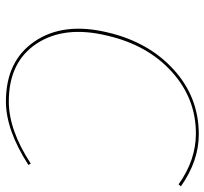

<svg xmlns="http://www.w3.org/2000/svg" viewBox="-42 -662 708 665"><g transform="rotate(90 312.5 -329.0)"><path d="M331 5Q190 5 122.5 -95Q55 -195 92 -348Q125 -489 220.5 -576Q316 -663 445 -663Q537 -663 625 -601L618 -593Q534 -653 442 -653Q320 -653 227.5 -569Q135 -485 103 -346Q67 -198 130.5 -101.5Q194 -5 331 -5Q430 -5 546 -81L551 -73Q430 5 331 5Z"/></g></svg>

Font: EauTestInfant Hairline
Style: Italic
Weight: 250
Italic angle: -12°
Designer: Christian Thalmann (Catharsis Fonts)
Version: Version 0.001;PS 000.001;hotconv 1.0.88;makeotf.lib2.5.64775